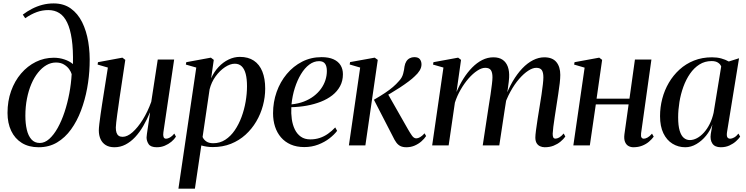

<svg xmlns="http://www.w3.org/2000/svg" viewBox="-20 -851 4368 1124"><path d="M206.5 11Q148.5 11 107.8 -14.2Q67 -39.5 45.5 -85Q24 -130.5 24 -190Q24 -259.5 45 -318.2Q66 -377 103.5 -420.8Q141 -464.5 190 -488.8Q239 -513 295 -513Q327.5 -513 357.2 -503Q387 -493 407 -476Q409 -560.5 400.2 -620.8Q391.5 -681 373.2 -719Q355 -757 327.2 -774.5Q299.5 -792 263 -792Q227.5 -792 195.2 -780.2Q163 -768.5 127.5 -744.5L113.5 -765.5Q138.5 -784.5 167.5 -799.5Q196.5 -814.5 228.2 -822.8Q260 -831 294 -831Q353 -831 394.2 -801.5Q435.5 -772 460.8 -721.2Q486 -670.5 496.8 -605.2Q507.5 -540 504.5 -468Q502.5 -401.5 490 -333.5Q477.5 -265.5 454.2 -203.8Q431 -142 396 -93.5Q361 -45 314 -17Q267 11 206.5 11ZM213 -14Q242 -14 268.5 -37.8Q295 -61.5 317.8 -102.2Q340.5 -143 357.8 -195Q375 -247 385.8 -304.2Q396.5 -361.5 399.5 -417Q396 -430 385 -445.8Q374 -461.5 354.8 -473.2Q335.5 -485 307.5 -485Q278.5 -485 252 -469.8Q225.5 -454.5 202.8 -426.2Q180 -398 163.5 -359.2Q147 -320.5 137.8 -273.5Q128.5 -226.5 128.5 -173Q128.5 -128.5 136.8 -92.5Q145 -56.5 163.8 -35.2Q182.5 -14 213 -14Z M650 11Q619.5 11 599.2 -1.5Q579 -14 568.8 -36.2Q558.5 -58.5 558.5 -88Q558.5 -100 561.5 -125.8Q564.5 -151.5 568.8 -181.5Q573 -211.5 577 -236.8Q581 -262 582.5 -272L611.5 -455.5L551.5 -473L553.5 -487L696.5 -513.5L713.5 -500.5L679.5 -274.5Q677.5 -258.5 673.8 -233.5Q670 -208.5 666.5 -182.5Q663 -156.5 660.5 -135Q658 -113.5 658 -104.5Q658 -86.5 662 -74.5Q666 -62.5 674.8 -56.2Q683.5 -50 698 -50Q725.5 -50 756 -77Q786.5 -104 815.5 -150.2Q844.5 -196.5 865.5 -255L903.5 -502.5H999.5L936.5 -76.5Q934 -59.5 937.5 -49.2Q941 -39 952.5 -39Q962 -39 975 -46.2Q988 -53.5 1000.5 -69L1010 -51Q1000 -35 983 -21Q966 -7 944.5 2Q923 11 898 11Q862.5 11 850.2 -7.2Q838 -25.5 838 -46.5Q838 -51 840.2 -67.8Q842.5 -84.5 846 -107.2Q849.5 -130 852.8 -152.8Q856 -175.5 858.5 -192H857.5Q840 -150 818.5 -113Q797 -76 771 -48.2Q745 -20.5 714.8 -4.8Q684.5 11 650 11Z M1024.5 253.5 1129 -455.5 1068 -473 1070.5 -487 1214.5 -513.5 1231.5 -500.5 1216 -392.5Q1233 -430.5 1259.5 -458.8Q1286 -487 1318.2 -502.5Q1350.5 -518 1384 -518Q1433 -518 1466 -496Q1499 -474 1515.8 -432.2Q1532.5 -390.5 1532.5 -332.5Q1532.5 -282.5 1519.2 -233Q1506 -183.5 1480.2 -139.8Q1454.5 -96 1417.2 -62.2Q1380 -28.5 1332 -9.2Q1284 10 1225.5 10Q1208 10 1191 7.5Q1174 5 1158.5 0.5L1121 253.5ZM1166 -49Q1172.5 -33.5 1187.8 -23Q1203 -12.5 1228.5 -12.5Q1267.5 -12.5 1299 -33Q1330.5 -53.5 1354.2 -88.2Q1378 -123 1394 -166.2Q1410 -209.5 1418 -256Q1426 -302.5 1426 -346Q1426 -388.5 1418.5 -417.8Q1411 -447 1395.2 -462.5Q1379.5 -478 1354.5 -478Q1327.5 -478 1297 -457.8Q1266.5 -437.5 1242 -403.8Q1217.5 -370 1207 -328Z M1953.5 -85Q1937 -63 1908.8 -41Q1880.5 -19 1842.8 -4.5Q1805 10 1761.5 10Q1716.5 10 1682.2 -5Q1648 -20 1625 -46.8Q1602 -73.5 1590.2 -109.5Q1578.5 -145.5 1578.5 -188Q1578.5 -253.5 1599.5 -312.8Q1620.5 -372 1658.8 -417.8Q1697 -463.5 1748.8 -490Q1800.5 -516.5 1862.5 -516.5Q1904.5 -516.5 1932.2 -504Q1960 -491.5 1973.8 -469Q1987.5 -446.5 1987.5 -416.5Q1987.5 -377.5 1971 -346.8Q1954.5 -316 1925.5 -293.2Q1896.5 -270.5 1858.2 -255.5Q1820 -240.5 1776 -232.5Q1732 -224.5 1685.5 -223.5Q1683.5 -187.5 1688.2 -153.8Q1693 -120 1706 -93.2Q1719 -66.5 1741.2 -50.8Q1763.5 -35 1796.5 -35Q1826 -35 1851.8 -43.5Q1877.5 -52 1900.2 -68Q1923 -84 1942.5 -105ZM1848 -493Q1817.5 -493 1790.5 -472.8Q1763.5 -452.5 1742 -417Q1720.5 -381.5 1706 -336Q1691.5 -290.5 1686.5 -240Q1726.5 -244 1759 -256.5Q1791.5 -269 1816.8 -288.2Q1842 -307.5 1859 -331Q1876 -354.5 1884.8 -381.2Q1893.5 -408 1893.5 -435.5Q1893.5 -463.5 1882.8 -478.2Q1872 -493 1848 -493Z M2022.5 0 2088.5 -455.5 2027 -473.5 2029.5 -487.5 2173.5 -513.5 2191.5 -500.5 2119 0ZM2358.5 11Q2339 11 2325 4.5Q2311 -2 2300.2 -16.5Q2289.5 -31 2278.5 -54.5L2169 -267Q2207 -289 2234 -307Q2261 -325 2280.5 -341.8Q2300 -358.5 2315 -376Q2334 -395.5 2340.2 -419.8Q2346.5 -444 2348 -461.5Q2351 -479.5 2358.8 -491.8Q2366.5 -504 2378.8 -510.2Q2391 -516.5 2405 -516.5Q2429 -516.5 2438.2 -504Q2447.5 -491.5 2447.5 -474Q2447.5 -456 2436.8 -438.2Q2426 -420.5 2408 -404.5Q2394.5 -391 2371.5 -373.8Q2348.5 -356.5 2321 -338.5Q2293.5 -320.5 2265.8 -304.2Q2238 -288 2213.5 -276.5L2249 -304L2368.5 -94Q2380.5 -73 2391.8 -57Q2403 -41 2417 -41Q2427 -41 2439.2 -48Q2451.5 -55 2465.5 -70.5L2474.5 -54.5Q2464 -38.5 2447 -23.5Q2430 -8.5 2407.8 1.2Q2385.5 11 2358.5 11Z M2679 -500.5 2652.5 -312.5Q2670 -354 2693.2 -390.8Q2716.5 -427.5 2744.2 -455.8Q2772 -484 2803.2 -499.8Q2834.5 -515.5 2868.5 -515.5Q2901.5 -515.5 2922.5 -501Q2943.5 -486.5 2953 -460Q2962.5 -433.5 2960.5 -396.5Q2960.5 -388 2958.2 -371Q2956 -354 2953 -332.2Q2950 -310.5 2946.5 -286.5L2935.5 -273Q2955 -329.5 2981.2 -374.2Q3007.5 -419 3037.5 -450.5Q3067.5 -482 3100.5 -498.8Q3133.5 -515.5 3166.5 -515.5Q3214 -515.5 3237 -487.8Q3260 -460 3260 -412.5Q3260 -393 3256.8 -364.2Q3253.5 -335.5 3248.2 -301.5Q3243 -267.5 3237.5 -232Q3232.5 -199.5 3227.5 -167Q3222.5 -134.5 3219.2 -108.5Q3216 -82.5 3215.5 -68Q3215.5 -52.5 3219.2 -46Q3223 -39.5 3232 -39.5Q3241.5 -39.5 3253.8 -46.2Q3266 -53 3280 -69.5L3289.5 -51.5Q3278.5 -36 3261.2 -21.8Q3244 -7.5 3221 1.8Q3198 11 3169 11Q3154.5 11 3141.8 5.2Q3129 -0.5 3121.5 -13Q3114 -25.5 3114 -46.5Q3114 -59 3117.8 -88.8Q3121.5 -118.5 3127.5 -155.8Q3133.5 -193 3139.5 -230Q3145.5 -265 3150.2 -297.5Q3155 -330 3158 -356.5Q3161 -383 3161 -398.5Q3161 -426.5 3152 -440.2Q3143 -454 3119 -454Q3098.5 -454 3072.5 -437.2Q3046.5 -420.5 3019.2 -389.2Q2992 -358 2967.8 -314Q2943.5 -270 2927 -216L2946.5 -287.5Q2944.5 -273 2942.5 -258.8Q2940.5 -244.5 2938 -230.2Q2935.5 -216 2933.5 -201.5L2903 0H2806L2841 -230Q2847 -265 2851.8 -298.2Q2856.5 -331.5 2859.8 -358Q2863 -384.5 2863 -398.5Q2863 -426.5 2853.8 -440.2Q2844.5 -454 2820.5 -454Q2799.5 -454 2774 -437.2Q2748.5 -420.5 2723.2 -391.8Q2698 -363 2676.8 -326.2Q2655.5 -289.5 2643 -250L2606.5 0H2510L2576 -455.5L2515 -473L2517.5 -487L2662 -513.5Z M3733 -70.5Q3731 -52 3735.8 -45.5Q3740.5 -39 3748 -39Q3758 -39 3770.2 -45.5Q3782.5 -52 3797 -68.5L3807 -51Q3795.5 -35.5 3778.8 -21.2Q3762 -7 3739.2 2Q3716.5 11 3687.5 11Q3672.5 11 3659.2 3.8Q3646 -3.5 3639 -20.2Q3632 -37 3635.5 -65L3660 -240H3468L3433 0H3336.5L3402.5 -455L3341 -473L3343.5 -487L3488 -513.5L3505 -500.5L3472.5 -273.5H3665L3697 -502.5H3793.5Z M4236 -77Q4233 -55.5 4238.2 -47.2Q4243.5 -39 4255 -39Q4264.5 -39 4277.8 -46.2Q4291 -53.5 4303 -69L4313 -51Q4304.5 -38.5 4288.5 -24Q4272.5 -9.5 4250 0.8Q4227.5 11 4199.5 11Q4165 11 4150.5 -10.5Q4136 -32 4141 -66.5L4150.5 -122.5Q4138 -87 4113.5 -56.8Q4089 -26.5 4057.2 -7.8Q4025.5 11 3992 11Q3950.5 11 3916.8 -9.8Q3883 -30.5 3863.5 -71Q3844 -111.5 3844 -171Q3844 -223 3857 -273Q3870 -323 3895.5 -366.5Q3921 -410 3958 -443.8Q3995 -477.5 4042.8 -496.5Q4090.5 -515.5 4148 -515.5Q4177.5 -515.5 4201.8 -509Q4226 -502.5 4246.5 -491L4306.5 -510ZM4202 -462Q4197 -475.5 4183 -484.5Q4169 -493.5 4146 -493.5Q4106 -493.5 4074.5 -473.5Q4043 -453.5 4019.5 -419.5Q3996 -385.5 3980.5 -342.8Q3965 -300 3957.5 -253.8Q3950 -207.5 3950 -164Q3950 -115.5 3958.8 -86.2Q3967.5 -57 3983 -44Q3998.5 -31 4018.5 -31Q4039 -31 4060.2 -42.2Q4081.5 -53.5 4100.8 -74.8Q4120 -96 4134.8 -125.5Q4149.5 -155 4157.5 -190.5Z"/></svg>

Font: Merriweather 144pt
Style: Italic
Weight: 400
Italic angle: -7.8°
Version: Version 2.101